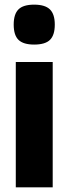

<svg xmlns="http://www.w3.org/2000/svg" viewBox="-20 -807 295 827"><path d="M127 -615Q81 -615 60 -635Q39 -655 39 -701Q39 -746 59.5 -766.5Q80 -787 127 -787Q174 -787 195 -766.5Q216 -746 216 -701Q216 -656 195.5 -635.5Q175 -615 127 -615ZM48 -540H207V0H48Z"/></svg>

Font: Encode Sans Compressed
Style: ExtraBold
Weight: 800
Designer: Pablo Impallari, Andres Torresi
Foundry: Pablo Impallari, Andres Torresi
Version: Version 1.000; ttfautohint (v1.00) -l 8 -r 50 -G 200 -x 14 -